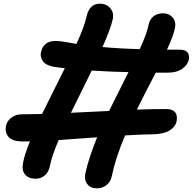

<svg xmlns="http://www.w3.org/2000/svg" viewBox="-20 -827 1032 1028"><path d="M101.1 -69.8Q44.9 -69.8 24.4 -95.5Q3.9 -121.1 13.2 -157.2Q20 -182.1 43 -198.5Q65.9 -214.8 94.2 -214.8Q128.9 -214.8 205.1 -216.8Q224.6 -256.8 266.1 -339.4Q307.6 -421.9 327.1 -461.9Q312 -462.9 286.1 -466.8Q256.8 -469.7 237.3 -478.5Q217.8 -487.3 210 -498.5Q202.1 -509.8 199.2 -523.2Q196.3 -536.6 200.2 -549.8Q205.6 -576.7 225.1 -592.3Q244.6 -607.9 277.8 -607.9Q288.6 -607.9 301.8 -606.4Q314.9 -605 324.7 -603.3Q334.5 -601.6 355 -597.9Q375.5 -594.2 389.2 -591.8Q431.2 -682.6 442.9 -736.8Q458 -807.1 514.2 -807.1Q549.8 -807.6 570.3 -783.4Q590.8 -759.3 584 -725.1Q573.2 -674.8 528.8 -575.2Q624.5 -566.4 728 -564Q766.1 -645 775.9 -695.8Q781.7 -723.1 801.5 -739.3Q821.3 -755.4 852.1 -755.9Q884.8 -755.9 904.5 -733.2Q924.3 -710.4 916 -673.8Q908.2 -634.3 874 -561H941.9Q998.5 -561 991.2 -509.8Q985.8 -480 956.3 -459Q926.8 -438 879.9 -438H814Q755.4 -327.1 712.9 -240.2Q793 -243.2 869.1 -243.2Q936 -243.2 925.8 -179.2Q920.9 -150.4 890.6 -130.1Q860.4 -109.9 800.8 -107.9Q756.3 -107.9 649.9 -102.1Q598.6 18.1 578.1 118.2Q571.8 147.5 549.1 164.8Q526.4 182.1 498 181.2Q463.9 180.7 447 158.2Q430.2 135.7 437 101.1Q453.6 23.4 500 -91.8Q351.6 -81.5 293.9 -77.1Q256.3 11.7 247.1 62Q240.7 94.7 219 112.8Q197.3 130.9 168 129.9Q130.9 128.9 113 106.2Q95.2 83.5 104 42Q112.3 -1.5 140.1 -69.8ZM471.2 -449.2Q367.7 -238.8 359.9 -223.1Q393.6 -224.6 461.7 -228Q529.8 -231.4 564 -232.9Q591.3 -288.1 668 -440.9Q588.4 -441.9 471.2 -449.2Z"/></svg>

Font: Shantell Sans Irregular Bouncy
Style: Italic
Weight: 600
Italic angle: -11.31°
Designer: Stephen Nixon, Anya Danilova, Shantell Martin
Foundry: Arrow Type
Version: Version 1.006;[9816181b4]